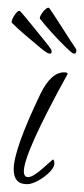

<svg xmlns="http://www.w3.org/2000/svg" viewBox="-20 -465 215 491"><path d="M168 -328Q164 -329 147.5 -345Q131 -361 112.5 -381.5Q94 -402 83 -416Q80 -419 85 -427.5Q90 -436 97 -442Q104 -448 107 -443Q108 -442 117.5 -427.5Q127 -413 138.5 -395Q150 -377 160 -361.5Q170 -346 173 -342Q176 -338 175 -332.5Q174 -327 168 -328ZM106 -328Q101 -328 83.5 -342.5Q66 -357 45 -375Q24 -393 11 -406Q8 -408 12 -417Q16 -426 22.5 -433Q29 -440 32 -436Q34 -434 45 -421Q56 -408 69.5 -391Q83 -374 94.5 -360Q106 -346 109 -341Q112 -338 112 -332.5Q112 -327 106 -328ZM49 6Q15 6 15 -32Q15 -82 83 -224Q110 -280 144 -280Q153 -280 153 -276Q41 -73 41 -27Q41 -12 52 -12Q64 -12 90 -35L115 -57Q119 -57 119 -47Q119 -37 106.5 -24.5Q94 -12 77.5 -3Q61 6 49 6Z"/></svg>

Font: Petemoss
Style: Regular
Weight: 400
Designer: Robert E. Leuschke
Foundry: Robert E. Leuschke
Version: Version 1.010; ttfautohint (v1.8.3)